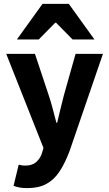

<svg xmlns="http://www.w3.org/2000/svg" viewBox="-20 -773 561 987"><path d="M120.4 194Q97.7 194 81.5 191Q65.3 188 49.7 182.3L76.1 73.6Q87.4 76.6 94.6 77.4Q101.8 78.3 109.2 78.3Q146 78.3 166.4 59.9Q186.9 41.5 196 13.2L203.4 -12.7L12 -496.1H159.7L230.6 -282.7Q241.8 -249.4 250.9 -214.2Q260.1 -179 269.8 -142.1H273.8Q282.5 -177.4 290.8 -212.5Q299.1 -247.7 308.3 -282.7L368.5 -496.1H509.2L337 5.4Q313.5 67.1 285.6 109.2Q257.6 151.3 218.2 172.6Q178.7 194 120.4 194ZM66.7 -570 198.5 -753H333.8L465.6 -570H353.2L268.1 -656.3H264.1L179.1 -570Z"/></svg>

Font: SourceSans3VF
Style: Regular
Weight: 200
Designer: Paul D. Hunt
Foundry: Adobe
Version: Version 3.052;hotconv 1.1.0;makeotfexe 2.6.0